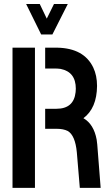

<svg xmlns="http://www.w3.org/2000/svg" viewBox="-20 -916 534 936"><path d="M107.4 -896.5H173.8L208 -825.2L243.2 -896.5H310.5L235.4 -748H180.7ZM41 0V-683.6H150.4V0ZM200.2 -288.1V-385.7H254.9Q339.8 -385.7 348.6 -466.8Q349.6 -475.6 349.6 -483.4Q349.6 -565.4 275.4 -580.1Q261.7 -582 247.1 -582H200.2V-683.6H259.8Q389.6 -680.7 434.6 -586.9Q453.1 -547.9 453.1 -497.1Q452.1 -388.7 386.7 -339.8Q437.5 -310.5 451.2 -235.4Q453.1 -222.7 454.1 -211.9L470.7 0H369.1L354.5 -173.8Q346.7 -255.9 310.5 -277.3Q289.1 -288.1 256.8 -288.1Z"/></svg>

Font: Post No Bills Jaffna
Style: Bold
Weight: 700
Designer: Kosala Senevirathne, Siva Puranthara, Lasantha Premarathna, Tharique Azeez
Foundry: Mooniak
Version: Version 1.220 ; ttfautohint (v1.6)